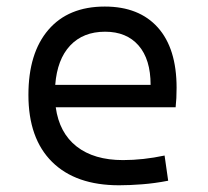

<svg xmlns="http://www.w3.org/2000/svg" viewBox="-20 -547 626 577"><path d="M337.9 9.8Q207.5 9.8 136.5 -60.5Q65.4 -130.9 65.4 -261.7Q65.4 -387.7 125.5 -457.5Q185.5 -527.3 294.9 -527.3Q397.9 -527.3 454.3 -464.4Q510.7 -401.4 510.7 -283.2Q510.7 -250.5 507.8 -224.6H147.5Q158.2 -147.5 210.4 -106.7Q262.7 -65.9 349.6 -65.9Q410.2 -65.9 474.6 -79.6L485.4 -3.9Q445.3 3.9 407.7 6.8Q370.1 9.8 337.9 9.8ZM146 -292H432.6Q432.6 -368.7 396.5 -410.2Q360.4 -451.7 295.9 -451.7Q230 -451.7 190.9 -410.2Q151.9 -368.7 146 -292Z"/></svg>

Font: CaskaydiaMono NF SemiLight
Style: Regular
Weight: 350
Designer: Aaron Bell
Foundry: Saja Typeworks
Version: Version 2111.001; ttfautohint (v1.8.4);Nerd Fonts 3.1.1